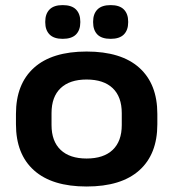

<svg xmlns="http://www.w3.org/2000/svg" viewBox="-20 -698 662 734"><path d="M311 15Q179 15 110 -46.8Q41 -108.5 41 -223V-262.5Q41 -377 110 -439Q179 -501 311 -501Q443.5 -501 512.5 -439Q581.5 -377 581.5 -262.5V-223Q581.5 -108.5 512.5 -46.8Q443.5 15 311 15ZM311 -92Q376 -92 410.8 -125Q445.5 -158 445.5 -220V-265.5Q445.5 -328 410.8 -361Q376 -394 311 -394Q246.5 -394 211.8 -361Q177 -328 177 -265.5V-220Q177 -158 211.8 -125Q246.5 -92 311 -92ZM219.5 -549.5Q186 -549.5 169.5 -566.2Q153 -583 153 -612.5V-615.5Q153 -645 169.5 -661.8Q186 -678.5 219.5 -678.5Q254 -678.5 270.5 -661.8Q287 -645 287 -615.5V-612.5Q287 -583 270.5 -566.2Q254 -549.5 219.5 -549.5ZM403 -549.5Q368.5 -549.5 352.2 -566.2Q336 -583 336 -612.5V-615.5Q336 -645 352.5 -661.8Q369 -678.5 403 -678.5Q437 -678.5 453.5 -661.8Q470 -645 470 -615.5V-612.5Q470 -583 453.5 -566.2Q437 -549.5 403 -549.5Z"/></svg>

Font: AnekLatin_SemiExpandedSemiBold
Style: Regular
Weight: 600
Width: 6
Designer: Yesha Goshar
Foundry: Ek Type
Version: Version 1.003